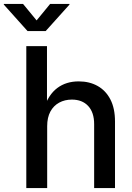

<svg xmlns="http://www.w3.org/2000/svg" viewBox="-66 -964 679 984"><path d="M175.8 -317.4V0H68.8V-727.5H174.8V-406.7H158.2Q182.1 -479 227.5 -512.9Q272.9 -546.9 337.4 -546.9Q392.6 -546.9 434.3 -523.4Q476.1 -500 499.8 -454.3Q523.4 -408.7 523.4 -341.3V0H416.5V-328.1Q416.5 -387.7 386 -420.7Q355.5 -453.6 302.2 -453.6Q266.1 -453.6 237.3 -438Q208.5 -422.4 192.1 -392.1Q175.8 -361.8 175.8 -317.4ZM52.2 -943.8 121.6 -859.4 190.9 -943.8H290V-940.4L168 -804.7H75.2L-46.4 -940.4V-943.8Z"/></svg>

Font: Inter 18pt Medium
Style: Regular
Weight: 500
Designer: Rasmus Andersson
Foundry: rsms
Version: Version 4.001;git-66647c0bb